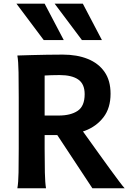

<svg xmlns="http://www.w3.org/2000/svg" viewBox="-20 -1011 714 1031"><path d="M219.7 -285.6V-212.4Q219.7 -140.1 220.9 -84.5Q222.2 -28.8 227.1 0H73.2Q78.6 -29.3 79.6 -84.7Q80.6 -140.1 80.6 -212.4V-488.3Q80.6 -560.1 79.6 -621.8Q78.6 -683.6 73.2 -712.9Q73.2 -712.9 95 -713.6Q116.7 -714.4 152.6 -715.3Q188.5 -716.3 231.4 -717Q274.4 -717.8 317.4 -717.8Q393.6 -717.8 451.2 -694.6Q508.8 -671.4 541.3 -625Q573.7 -578.6 573.7 -507.8Q573.7 -430.7 535.6 -381.3Q497.6 -332 436.3 -308.8Q375 -285.6 305.2 -285.6ZM219.7 -605.5V-390.6H295.4Q359.4 -390.6 397 -415.8Q434.6 -440.9 434.6 -505.4Q434.6 -560.5 399.9 -584.2Q365.2 -607.9 300.3 -607.9Q272 -607.9 255.6 -607.2Q239.3 -606.4 219.7 -605.5ZM271.5 -310.1 403.8 -335.4Q403.8 -335.4 419.4 -313.7Q435.1 -292 460.2 -256.8Q485.4 -221.7 514.4 -181.2Q543.5 -140.6 571.3 -102.5Q599.1 -64.5 620.1 -36.6Q641.1 -8.8 649.4 0H476.1ZM273.4 -991.2H424.8L527.3 -795.9H419.9ZM68.4 -991.2H219.7L322.3 -795.9H214.8Z"/></svg>

Font: Andika
Style: Bold
Weight: 700
Designer: Victor Gaultney, Annie Olsen, Julie Remington, Don Collingsworth, Eric Hays, Becca Hirsbrunner
Foundry: SIL International
Version: Version 6.101